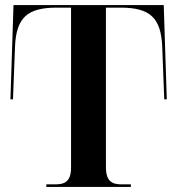

<svg xmlns="http://www.w3.org/2000/svg" viewBox="-20 -734 696 754"><path d="M162 0H494V-10H459C424 -10 396 -18 396 -78V-704H454C569 -704 612 -664 617 -552L625 -344H635L623 -714H33L21 -344H31L39 -552C44 -664 87 -704 202 -704H259V-76C259 -18 231 -10 196 -10H162Z"/></svg>

Font: Noto Serif Display SemiBold
Style: Regular
Weight: 600
Designer: Monotype Design Team
Foundry: Monotype Imaging Inc.
Version: Version 2.009